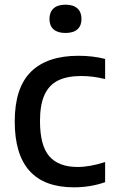

<svg xmlns="http://www.w3.org/2000/svg" viewBox="-20 -791 490 821"><path d="M43 -271.5Q43 -415.5 112.2 -484Q181.5 -552.5 315.5 -552.5Q377 -552.5 429.5 -539V-453Q376.5 -466 328.5 -466Q267 -466 228.2 -446.8Q189.5 -427.5 170.2 -385.2Q151 -343 151 -273.5Q151 -168.5 190.8 -122.8Q230.5 -77 312 -77Q363.5 -77 429.5 -98V-12Q366.5 10 296 10Q43 10 43 -271.5ZM191.5 -710Q191.5 -739 209 -755Q226.5 -771 260 -771Q293.5 -771 311 -755Q328.5 -739 328.5 -710Q328.5 -681 311 -665.5Q293.5 -650 260 -650Q226.5 -650 209 -665.5Q191.5 -681 191.5 -710Z"/></svg>

Font: Encode Sans Medium
Style: Regular
Weight: 500
Designer: Multiple Designers
Foundry: Impallari Type
Version: Version 2.000